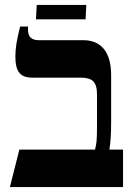

<svg xmlns="http://www.w3.org/2000/svg" viewBox="-20 -754 545 774"><path d="M125 -676H325L328 -734H128ZM20 0H476V-151H421C426 -180 428 -218 428 -261V-452C428 -542 389 -592 316 -592H136C106 -592 93 -607 93 -633V-647H61C47 -590 42 -560 42 -526C42 -465 62 -441 110 -441H304C353 -441 371 -424 371 -373V-240C371 -190 369 -173 363 -151H58Z"/></svg>

Font: Noto Serif Hebrew SemiCondensed
Style: Bold
Weight: 700
Width: 4
Designer: Monotype Design Team
Foundry: Monotype Imaging Inc.
Version: Version 2.004